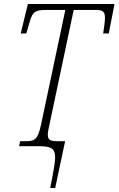

<svg xmlns="http://www.w3.org/2000/svg" viewBox="-20 -734 595 964"><path d="M232 210H257L307 -25H269C234 -25 220 -31 220 -57C220 -69 223 -84 228 -107L350 -684H461C497 -684 507 -675 507 -644C507 -627 503 -598 498 -566H526L555 -714H120L84 -566H112L125 -610C142 -672 150 -684 212 -684H308L186 -108C170 -35 156 -25 109 -25H81L76 0H173C277 0 268 27 232 210Z"/></svg>

Font: Noto Serif Condensed ExtraLight
Style: Italic
Weight: 200
Width: 3
Italic angle: -12°
Designer: Monotype Design Team
Foundry: Monotype Imaging Inc.
Version: Version 2.013